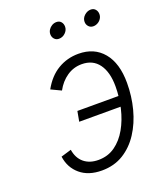

<svg xmlns="http://www.w3.org/2000/svg" viewBox="-132 -776 728 872"><g transform="rotate(-20 232.0 -340.0)"><path d="M210 12Q145.5 12 105.8 -21.5Q66 -55 58.5 -110L108.5 -125Q115 -83.5 142 -61Q169 -38.5 211.5 -38.5Q257.5 -38.5 292.2 -63.2Q327 -88 350.5 -129.5Q374 -171 386 -222.2Q398 -273.5 398 -326.5Q398 -395.5 369.5 -434.5Q341 -473.5 287.5 -473.5Q248 -473.5 215.8 -451.5Q183.5 -429.5 163 -391.5L114.5 -414.5Q145 -469.5 190 -496.2Q235 -523 289.5 -523Q365.5 -523 409 -470.8Q452.5 -418.5 452.5 -323.5Q452.5 -259 436.8 -198.8Q421 -138.5 390.2 -91Q359.5 -43.5 314.5 -15.8Q269.5 12 210 12ZM188 -231.5 197 -280.5H425L416 -231.5ZM397 -617Q383.5 -617 374.8 -626.5Q366 -636 366 -649.5Q366 -667 380.2 -679.8Q394.5 -692.5 411 -692.5Q425 -692.5 433.2 -683Q441.5 -673.5 441.5 -659.5Q441.5 -648 435.2 -638.2Q429 -628.5 418.8 -622.8Q408.5 -617 397 -617ZM231 -617Q217.5 -617 209 -626.5Q200.5 -636 200.5 -649.5Q200.5 -661 206.8 -670.8Q213 -680.5 223.2 -686.5Q233.5 -692.5 245 -692.5Q259.5 -692.5 267.5 -683Q275.5 -673.5 275.5 -659.5Q275.5 -643 262.2 -630Q249 -617 231 -617Z"/></g></svg>

Font: Overpass ExtraLight
Style: Italic
Weight: 250
Italic angle: -10°
Designer: Delve Withrington, Dave Bailey, Thomas Jockin
Foundry: Delve Fonts LLC
Version: Version 4.000